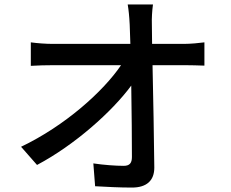

<svg xmlns="http://www.w3.org/2000/svg" viewBox="-20 -811 1040 866"><path d="M670 -791H556C560 -767 563 -740 565 -700C566 -676 567 -646 568 -613H219C187 -613 147 -616 119 -620V-514C152 -516 186 -517 221 -517H526C446 -399 274 -244 75 -149L147 -67C317 -157 486 -308 572 -425C574 -303 575 -178 575 -103C575 -76 565 -63 538 -63C502 -63 447 -67 401 -74L409 29C462 32 520 35 575 35C642 35 676 3 676 -55C675 -184 671 -369 668 -517H814C839 -517 875 -516 902 -515V-620C881 -617 838 -613 809 -613H666C666 -647 665 -676 665 -700C664 -729 666 -762 670 -791Z"/></svg>

Font: Source Han Sans JP Medium
Style: Regular
Weight: 500
Designer: Ryoko NISHIZUKA 西塚涼子 (kana, bopomofo & ideographs); Paul D. Hunt (Latin, Greek & Cyrillic); Sandoll Communications 산돌커뮤니
Foundry: Adobe
Version: Version 2.002;hotconv 1.0.116;makeotfexe 2.5.65601